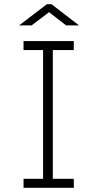

<svg xmlns="http://www.w3.org/2000/svg" viewBox="-20 -896 462 916"><path d="M185.5 -700.2H231.9V0H185.5ZM332 -700.2V-657.2H92.3V-700.2ZM332 -43 332.5 0H92.3V-43ZM203.6 -876H225.6L356.9 -774.9H295.4L213.9 -837.9L130.9 -774.9H71.3Z"/></svg>

Font: DavidDev Light
Style: Regular
Weight: 300
Designer: David.dev
Foundry: David.dev
Version: Version 1.001;FEAKit 1.0